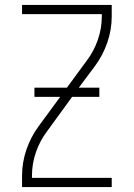

<svg xmlns="http://www.w3.org/2000/svg" viewBox="-20 -755 540 775"><path d="M69 0V-46Q69 -100 87 -152Q105 -204 137 -247L223 -364H119V-401H250L330 -510Q359 -548 375 -594.5Q391 -641 391 -689V-698H69V-735H431V-689Q431 -635 413 -583Q395 -531 363 -488L298 -401H381V-364H271L170 -225Q141 -187 125 -140.5Q109 -94 109 -46V-37H431V0Z"/></svg>

Font: Iosevka Curly Extralight
Style: Regular
Weight: 200
Monospace: yes
Designer: Belleve Invis
Foundry: Belleve Invis
Version: Version 22.1.2; ttfautohint (v1.8.4)